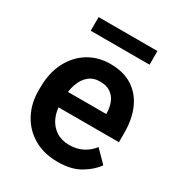

<svg xmlns="http://www.w3.org/2000/svg" viewBox="-171 -822 880 945"><g transform="rotate(30 269.0 -349.0)"><path d="M294.9 9.8Q215.3 9.8 158 -24.2Q100.6 -58.1 69.6 -116.2Q38.6 -174.3 38.6 -245.6V-265.6Q38.6 -347.7 69.8 -408.9Q101.1 -470.2 155.8 -504.2Q210.4 -538.1 280.3 -538.1Q356.4 -538.1 407 -505.1Q457.5 -472.2 482.9 -413.8Q508.3 -355.5 508.3 -278.8V-225.1H97.7V-314H384.8V-323.7Q383.8 -354 373 -379.9Q362.3 -405.8 339.6 -421.6Q316.9 -437.5 279.8 -437.5Q241.2 -437.5 215.6 -416Q189.9 -394.5 177 -356Q164.1 -317.4 164.1 -265.6V-245.6Q164.1 -201.7 180.4 -166.5Q196.8 -131.3 227.8 -111.1Q258.8 -90.8 302.2 -90.8Q343.8 -90.8 376.7 -107.2Q409.7 -123.5 433.6 -154.3L498.5 -88.4Q473.6 -51.3 423.1 -20.8Q372.6 9.8 294.9 9.8ZM448.2 -630.9H113.8V-708.5H448.2Z"/></g></svg>

Font: Heebo SemiBold
Style: Regular
Weight: 600
Designer: Oded Ezer
Foundry: Ezer Type House
Version: Version 3.100